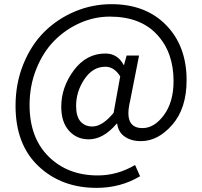

<svg xmlns="http://www.w3.org/2000/svg" viewBox="-20 -742 985 935"><path d="M450.2 172.9Q279.3 172.9 167.5 67.4Q55.7 -38.1 55.7 -226.6Q55.7 -335.9 93.8 -429.7Q131.8 -523.4 195.8 -586.9Q259.8 -650.4 344.7 -686Q429.7 -721.7 522.5 -721.7Q689.5 -721.7 789.1 -619.6Q888.7 -517.6 888.7 -351.6Q888.7 -214.8 819.3 -134.8Q750 -54.7 666 -54.7Q619.1 -54.7 587.4 -76.7Q555.7 -98.6 550.8 -139.6H547.9Q483.4 -63.5 412.1 -63.5Q353.5 -63.5 315.9 -105.5Q278.3 -147.5 278.3 -221.7Q278.3 -317.4 339.4 -399.4Q400.4 -481.4 493.2 -481.4Q552.7 -481.4 582 -425.8H584L596.7 -471.7H657.2L613.3 -249Q582 -118.2 673.8 -118.2Q731.4 -118.2 778.3 -181.6Q825.2 -245.1 825.2 -347.7Q825.2 -487.3 744.1 -574.2Q663.1 -661.1 514.6 -661.1Q439.5 -661.1 369.1 -629.9Q298.8 -598.6 244.6 -543.9Q190.4 -489.3 157.2 -407.2Q124 -325.2 124 -230.5Q124 -71.3 216.8 20.5Q309.6 112.3 456.1 112.3Q551.8 112.3 637.7 61.5L662.1 116.2Q567.4 172.9 450.2 172.9ZM429.7 -126Q478.5 -126 533.2 -192.4L565.4 -370.1Q536.1 -417 493.2 -417Q431.6 -417 391.1 -356.4Q350.6 -295.9 350.6 -226.6Q350.6 -174.8 372.1 -150.4Q393.6 -126 429.7 -126Z"/></svg>

Font: GenYoGothic TW TTF Regular
Style: Regular
Weight: 400
Version: Version 1.300